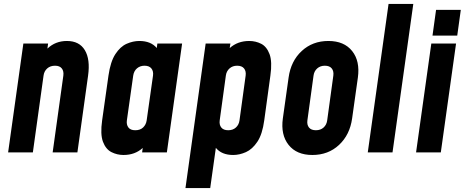

<svg xmlns="http://www.w3.org/2000/svg" viewBox="-20 -770 2348 970"><path d="M21 0 98 -550H223L219.5 -524.5Q260 -563 318 -563Q380.5 -563 408.5 -516.8Q436.5 -470.5 425 -388L371 0H246L300 -388Q303 -410.5 292.2 -424.2Q281.5 -438 258 -438Q234 -438 218.5 -424.2Q203 -410.5 200 -388L146 0Z M604 13Q571.5 13 543 -1.5Q514.5 -16 500.2 -53.8Q486 -91.5 496 -162L528 -388Q538 -458.5 562.8 -496.5Q587.5 -534.5 619.8 -548.8Q652 -563 684 -563Q742 -563 772 -527.5L775 -550H900L823 0H698L701 -22.5Q662 13 604 13ZM663.5 -112Q688.5 -112 703.2 -126.2Q718 -140.5 721 -162L753 -388Q756 -410 745 -424Q734 -438 710 -438Q688 -438 672.2 -424.8Q656.5 -411.5 653 -388L621 -162Q618 -140.5 628.5 -126.2Q639 -112 663.5 -112Z M917 180 1019 -550H1144L1140.5 -527Q1180.5 -563 1239 -563Q1271.5 -563 1299.5 -548.8Q1327.5 -534.5 1341.8 -496.5Q1356 -458.5 1346 -388L1315 -162Q1305.5 -91.5 1280.2 -53.8Q1255 -16 1222.5 -1.5Q1190 13 1158 13Q1100 13 1070.5 -23L1042 180ZM1133 -112Q1156.5 -112 1171.8 -125.8Q1187 -139.5 1190 -162L1221 -388Q1224 -410.5 1213 -424.2Q1202 -438 1178 -438Q1155 -438 1139.5 -424.2Q1124 -410.5 1121 -388L1090 -162Q1087 -139.5 1098 -125.8Q1109 -112 1133 -112Z M1558 13Q1478.5 13 1438 -38Q1397.5 -89 1409 -172L1438 -378Q1449.5 -461.5 1504.2 -512.2Q1559 -563 1639 -563Q1718.5 -563 1759 -512.2Q1799.5 -461.5 1788 -378L1759 -172Q1747.5 -89 1693 -38Q1638.5 13 1558 13ZM1576 -112Q1599.5 -112 1614.8 -125.8Q1630 -139.5 1633 -162L1664 -388Q1667 -410.5 1656 -424.2Q1645 -438 1621 -438Q1598 -438 1582.5 -424.2Q1567 -410.5 1564 -388L1533 -162Q1530 -139.5 1541 -125.8Q1552 -112 1576 -112Z M1838 0 1943 -750H2068L1963 0Z M2165 -590 2183 -720H2308L2290 -590ZM2082 0 2159 -550H2284L2207 0Z"/></svg>

Font: Mohave
Style: Bold Italic
Weight: 700
Italic angle: -8°
Designer: Gumpita Rahayu
Foundry: Tokotype
Version: Version 2.003; ttfautohint (v1.8.3)